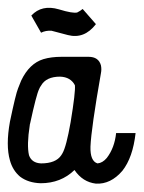

<svg xmlns="http://www.w3.org/2000/svg" viewBox="-22 -461 361 482"><path d="M128.9 -268.6Q93.8 -268.6 81.1 -246.1Q78.1 -242.2 76.2 -237.3Q69.3 -223.6 53.7 -151.4Q52.7 -148.4 52.7 -146.5Q44.9 -96.7 50.8 -71.3Q57.6 -51.8 81.1 -50.8Q118.2 -50.8 131.8 -71.3Q133.8 -74.2 134.8 -76.2Q144.5 -92.8 155.3 -154.3Q168 -231.4 166 -247.1Q155.3 -267.6 128.9 -268.6ZM132.8 -318.4H200.2Q225.6 -318.4 231.4 -296.9Q233.4 -287.1 231.4 -277.3Q207 -138.7 205.1 -92.8Q204.1 -56.6 222.7 -50.8Q235.4 -51.8 246.1 -64.5Q265.6 -89.8 269.5 -127H318.4Q311.5 -65.4 285.2 -32.2Q255.9 2 218.8 0Q185.5 -3.9 165 -34.2Q130.9 -1 80.1 -1Q48.8 -2 28.3 -17.6Q9.8 -33.2 2.9 -58.6Q-7.8 -95.7 2.9 -155.3Q17.6 -225.6 23.4 -239.3Q27.3 -250 31.2 -258.8Q51.8 -301.8 86.9 -312.5Q106.4 -318.4 132.8 -318.4ZM56.6 -421.9Q83 -450.2 126 -437.5Q161.1 -426.8 171.9 -429.7Q179.7 -433.6 185.5 -438.5L218.8 -400.4Q189.5 -362.3 148.4 -373Q107.4 -383.8 107.4 -383.8Q92.8 -384.8 81.1 -378.9Z"/></svg>

Font: Bratas-flat
Style: flat
Weight: 400
Designer: MUHAMMAD YONI
Version: Version 001.000